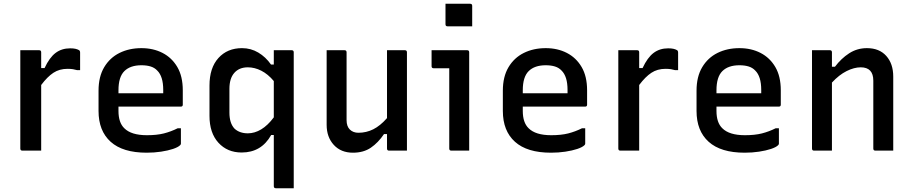

<svg xmlns="http://www.w3.org/2000/svg" viewBox="-20 -801 4850 1021"><path d="M199 0H99Q88 0 88 -11V-534H188Q199 -534 199 -523V-439H217Q243 -495 275.5 -519.5Q308 -544 353 -544Q370 -544 381 -541.5Q392 -539 399 -535Q406 -532 406 -521V-428H390Q380 -431 368 -433Q356 -435 339 -435Q296 -435 264 -414Q232 -393 199 -349Z M732 -545Q795 -545 844.5 -519.5Q894 -494 923 -444.5Q952 -395 952 -321V-244Q952 -234 941 -234H610V-211Q610 -149 641 -119Q678 -82 761 -82Q814 -82 851.5 -91.5Q889 -101 925 -119H942V-37Q942 -33 938 -29Q927 -18 900 -9Q873 0 836.5 5.5Q800 11 760 11Q633 11 568.5 -47Q504 -105 504 -211V-319Q504 -393 534 -443.5Q564 -494 615.5 -519.5Q667 -545 732 -545ZM732 -454Q673 -454 641.5 -423Q610 -392 610 -321V-305H848V-323Q848 -395 816 -426Q802 -441 781 -447.5Q760 -454 732 -454Z M1436 -534H1531Q1542 -534 1542 -523V200H1447Q1436 200 1436 189V-83H1422Q1370 10 1265 10Q1189 10 1141.5 -42Q1094 -94 1094 -185V-346Q1094 -440 1141.5 -492.5Q1189 -545 1267 -545Q1314 -545 1353.5 -521.5Q1393 -498 1421 -458H1436ZM1227 -117Q1254 -92 1298 -92Q1334 -92 1369 -113Q1404 -134 1436 -177V-370Q1405 -407 1369.5 -425Q1334 -443 1298 -443Q1252 -443 1226 -413.5Q1200 -384 1200 -329V-202Q1200 -146 1227 -117Z M1812 -534Q1823 -534 1823 -523V-162Q1823 -129 1840.5 -112Q1858 -95 1886 -95Q1928 -95 1965 -113.5Q2002 -132 2038 -173V-534H2133Q2144 -534 2144 -523V0H2049Q2038 0 2038 -11V-88H2022Q1991 -42 1952 -15.5Q1913 11 1857 11Q1793 11 1755 -30.5Q1717 -72 1717 -137V-534Z M2369 -11V-438H2286Q2275 -438 2275 -449V-534H2464Q2475 -534 2475 -523V0H2380Q2369 0 2369 -11ZM2349 -781H2480Q2491 -781 2491 -770V-661H2360Q2349 -661 2349 -672Z M2882 -545Q2945 -545 2994.5 -519.5Q3044 -494 3073 -444.5Q3102 -395 3102 -321V-244Q3102 -234 3091 -234H2760V-211Q2760 -149 2791 -119Q2828 -82 2911 -82Q2964 -82 3001.5 -91.5Q3039 -101 3075 -119H3092V-37Q3092 -33 3088 -29Q3077 -18 3050 -9Q3023 0 2986.5 5.5Q2950 11 2910 11Q2783 11 2718.5 -47Q2654 -105 2654 -211V-319Q2654 -393 2684 -443.5Q2714 -494 2765.5 -519.5Q2817 -545 2882 -545ZM2882 -454Q2823 -454 2791.5 -423Q2760 -392 2760 -321V-305H2998V-323Q2998 -395 2966 -426Q2952 -441 2931 -447.5Q2910 -454 2882 -454Z M3379 0H3279Q3268 0 3268 -11V-534H3368Q3379 -534 3379 -523V-439H3397Q3423 -495 3455.5 -519.5Q3488 -544 3533 -544Q3550 -544 3561 -541.5Q3572 -539 3579 -535Q3586 -532 3586 -521V-428H3570Q3560 -431 3548 -433Q3536 -435 3519 -435Q3476 -435 3444 -414Q3412 -393 3379 -349Z M3912 -545Q3975 -545 4024.5 -519.5Q4074 -494 4103 -444.5Q4132 -395 4132 -321V-244Q4132 -234 4121 -234H3790V-211Q3790 -149 3821 -119Q3858 -82 3941 -82Q3994 -82 4031.5 -91.5Q4069 -101 4105 -119H4122V-37Q4122 -33 4118 -29Q4107 -18 4080 -9Q4053 0 4016.5 5.5Q3980 11 3940 11Q3813 11 3748.5 -47Q3684 -105 3684 -211V-319Q3684 -393 3714 -443.5Q3744 -494 3795.5 -519.5Q3847 -545 3912 -545ZM3912 -454Q3853 -454 3821.5 -423Q3790 -392 3790 -321V-305H4028V-323Q4028 -395 3996 -426Q3982 -441 3961 -447.5Q3940 -454 3912 -454Z M4404 0H4309Q4298 0 4298 -11V-534H4393Q4404 -534 4404 -523V-446H4420Q4453 -490 4495.5 -517.5Q4538 -545 4590 -545Q4656 -545 4693 -503.5Q4730 -462 4730 -394V0H4635Q4624 0 4624 -11V-372Q4624 -443 4557 -443Q4522 -443 4482 -423Q4442 -403 4404 -362Z"/></svg>

Font: Recursive Sn Lnr St Med
Style: Regular
Weight: 500
Version: Version 1.085;hotconv 1.1.0;makeotfexe 2.6.0; ttfautohint (v